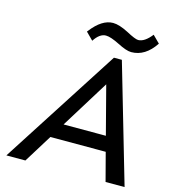

<svg xmlns="http://www.w3.org/2000/svg" viewBox="-121 -931 917 1028"><g transform="rotate(15 337.5 -416.5)"><path d="M262.7 -239.3 427.7 -505.9 497.1 -239.3ZM9.8 0H115.2L211.9 -156.2H518.6L559.6 0H665L474.6 -654.3H430.7ZM294.9 -711.9C314.5 -742.2 335.9 -757.8 359.4 -757.8C377 -757.8 402.3 -749 435.5 -732.4C467.8 -715.8 493.2 -707 511.7 -707C563.5 -707 607.4 -734.4 643.6 -789.1L604.5 -828.1C579.1 -795.9 554.7 -779.3 531.2 -779.3C520.5 -779.3 498 -788.1 463.9 -806.6C429.7 -824.2 401.4 -833 378.9 -833C337.9 -833 297.9 -807.6 258.8 -756.8L254.9 -752Z"/></g></svg>

Font: Sen-gleads
Style: Italic
Weight: 400
Designer: Kosal Sen, Philatype
Foundry: Philatype
Version: Version 1.004; ttfautohint (v1.8.3)